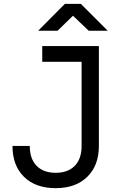

<svg xmlns="http://www.w3.org/2000/svg" viewBox="-20 -970 640 1000"><path d="M270 10Q165 10 105 -49Q45 -108 45 -210H135Q135 -143 170.5 -106.5Q206 -70 270 -70Q334 -70 369.5 -106.5Q405 -143 405 -210V-648H200V-730H495V-210Q495 -108 434.5 -49Q374 10 270 10ZM179 -810 318 -950H401L541 -810H442L360 -888L280 -810Z"/></svg>

Font: NKDuy Mono
Style: Regular
Weight: 400
Monospace: yes
Designer: NKDuy
Foundry: NKDuy
Version: Version 2.251; ttfautohint (v1.8.4.7-5d5b)